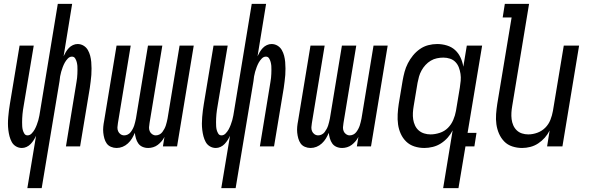

<svg xmlns="http://www.w3.org/2000/svg" viewBox="-20 -755 3040 990"><path d="M121 215 166 -55Q161 -44 154 -33Q147 -22 138 -12.5Q129 -3 117 2.5Q105 8 93 8Q76 8 62 -0.5Q48 -9 40.5 -23Q33 -37 29 -52.5Q25 -68 23 -84.5Q21 -101 21 -118Q21 -135 22.5 -151.5Q24 -168 26 -185Q28 -202 31 -219L81 -520H154L102 -209Q100 -198 98.5 -187.5Q97 -177 96 -166.5Q95 -156 94.5 -145.5Q94 -135 94 -125Q94 -115 94.5 -104.5Q95 -94 97.5 -84.5Q100 -75 105.5 -66Q111 -57 122 -57Q134 -57 143.5 -67Q153 -77 159 -88Q165 -99 169.5 -111Q174 -123 177.5 -135Q181 -147 183 -159Q185 -171 187 -183L278 -735H352L308 -465Q313 -476 319.5 -487Q326 -498 335 -507.5Q344 -517 356 -522.5Q368 -528 380 -528Q397 -528 411 -519.5Q425 -511 433 -497Q441 -483 445 -467.5Q449 -452 450.5 -435.5Q452 -419 452 -402Q452 -385 451 -368.5Q450 -352 447.5 -335Q445 -318 443 -301L393 0H320L371 -311Q373 -322 374.5 -332.5Q376 -343 377.5 -353.5Q379 -364 379 -374.5Q379 -385 379.5 -395Q380 -405 379 -415.5Q378 -426 375.5 -435.5Q373 -445 367.5 -454Q362 -463 351 -463Q339 -463 329.5 -453Q320 -443 314 -432Q308 -421 303.5 -409Q299 -397 295.5 -385Q292 -373 290 -361Q288 -349 287 -337L195 215Z M581 8Q566 8 552 2Q538 -4 530 -15.5Q522 -27 518 -41.5Q514 -56 512.5 -71Q511 -86 512.5 -101.5Q514 -117 517 -132L581 -520H654L588 -120Q586 -109 585.5 -98.5Q585 -88 589 -78.5Q593 -69 601.5 -63Q610 -57 621 -57Q630 -57 639 -61.5Q648 -66 654 -74Q660 -82 664.5 -90.5Q669 -99 672 -108Q675 -117 677 -126Q679 -135 681 -144L743 -520H817L751 -120Q749 -109 748.5 -98.5Q748 -88 752 -78.5Q756 -69 764.5 -63Q773 -57 783 -57Q793 -57 802 -61.5Q811 -66 817 -74Q823 -82 827.5 -90.5Q832 -99 835 -108Q838 -117 840 -126Q842 -135 844 -144L906 -520H979L893 0H820L828 -49Q822 -37 813 -26.5Q804 -16 793.5 -8Q783 0 770 4Q757 8 744 8Q728 8 714.5 2Q701 -4 693 -15.5Q685 -27 681 -41Q677 -55 675 -70Q669 -55 660.5 -41Q652 -27 639.5 -15.5Q627 -4 612 2Q597 8 581 8Z M1121 215 1166 -55Q1161 -44 1154 -33Q1147 -22 1138 -12.5Q1129 -3 1117 2.5Q1105 8 1093 8Q1076 8 1062 -0.5Q1048 -9 1040.5 -23Q1033 -37 1029 -52.5Q1025 -68 1023 -84.5Q1021 -101 1021 -118Q1021 -135 1022.5 -151.5Q1024 -168 1026 -185Q1028 -202 1031 -219L1081 -520H1154L1102 -209Q1100 -198 1098.5 -187.5Q1097 -177 1096 -166.5Q1095 -156 1094.5 -145.5Q1094 -135 1094 -125Q1094 -115 1094.5 -104.5Q1095 -94 1097.5 -84.5Q1100 -75 1105.5 -66Q1111 -57 1122 -57Q1134 -57 1143.5 -67Q1153 -77 1159 -88Q1165 -99 1169.5 -111Q1174 -123 1177.5 -135Q1181 -147 1183 -159Q1185 -171 1187 -183L1278 -735H1352L1308 -465Q1313 -476 1319.5 -487Q1326 -498 1335 -507.5Q1344 -517 1356 -522.5Q1368 -528 1380 -528Q1397 -528 1411 -519.5Q1425 -511 1433 -497Q1441 -483 1445 -467.5Q1449 -452 1450.5 -435.5Q1452 -419 1452 -402Q1452 -385 1451 -368.5Q1450 -352 1447.5 -335Q1445 -318 1443 -301L1393 0H1320L1371 -311Q1373 -322 1374.5 -332.5Q1376 -343 1377.5 -353.5Q1379 -364 1379 -374.5Q1379 -385 1379.5 -395Q1380 -405 1379 -415.5Q1378 -426 1375.5 -435.5Q1373 -445 1367.5 -454Q1362 -463 1351 -463Q1339 -463 1329.5 -453Q1320 -443 1314 -432Q1308 -421 1303.5 -409Q1299 -397 1295.5 -385Q1292 -373 1290 -361Q1288 -349 1287 -337L1195 215Z M1581 8Q1566 8 1552 2Q1538 -4 1530 -15.5Q1522 -27 1518 -41.5Q1514 -56 1512.5 -71Q1511 -86 1512.5 -101.5Q1514 -117 1517 -132L1581 -520H1654L1588 -120Q1586 -109 1585.5 -98.5Q1585 -88 1589 -78.5Q1593 -69 1601.5 -63Q1610 -57 1621 -57Q1630 -57 1639 -61.5Q1648 -66 1654 -74Q1660 -82 1664.5 -90.5Q1669 -99 1672 -108Q1675 -117 1677 -126Q1679 -135 1681 -144L1743 -520H1817L1751 -120Q1749 -109 1748.5 -98.5Q1748 -88 1752 -78.5Q1756 -69 1764.5 -63Q1773 -57 1783 -57Q1793 -57 1802 -61.5Q1811 -66 1817 -74Q1823 -82 1827.5 -90.5Q1832 -99 1835 -108Q1838 -117 1840 -126Q1842 -135 1844 -144L1906 -520H1979L1893 0H1820L1828 -49Q1822 -37 1813 -26.5Q1804 -16 1793.5 -8Q1783 0 1770 4Q1757 8 1744 8Q1728 8 1714.5 2Q1701 -4 1693 -15.5Q1685 -27 1681 -41Q1677 -55 1675 -70Q1669 -55 1660.5 -41Q1652 -27 1639.5 -15.5Q1627 -4 1612 2Q1597 8 1581 8Z M2200 -62Q2223 -62 2247.5 -70Q2272 -78 2289.5 -95.5Q2307 -113 2317 -136.5Q2327 -160 2331 -183L2351 -303Q2354 -321 2355.5 -339Q2357 -357 2354.5 -374Q2352 -391 2346 -407Q2340 -423 2328.5 -435Q2317 -447 2300.5 -452.5Q2284 -458 2266 -458Q2250 -458 2233 -454.5Q2216 -451 2201 -442Q2186 -433 2174 -420Q2162 -407 2153.5 -391.5Q2145 -376 2140.5 -360Q2136 -344 2133 -328L2113 -208Q2110 -191 2109 -173.5Q2108 -156 2110.5 -139.5Q2113 -123 2120 -108Q2127 -93 2139 -82.5Q2151 -72 2167 -67Q2183 -62 2200 -62ZM2265 215 2314 -83Q2304 -63 2288.5 -45.5Q2273 -28 2253.5 -15.5Q2234 -3 2211.5 2.5Q2189 8 2168 8Q2141 8 2116.5 0Q2092 -8 2074.5 -25Q2057 -42 2046.5 -65Q2036 -88 2032.5 -113.5Q2029 -139 2030.5 -166Q2032 -193 2036 -219L2056 -339Q2060 -362 2066 -384.5Q2072 -407 2083 -428.5Q2094 -450 2109.5 -469Q2125 -488 2145 -502Q2165 -516 2188 -522Q2211 -528 2234 -528Q2260 -528 2284.5 -520.5Q2309 -513 2326.5 -497Q2344 -481 2354.5 -458.5Q2365 -436 2369 -411L2387 -520H2466L2391 -70H2437L2426 0H2380L2344 215Z M2672 8Q2646 8 2621.5 0Q2597 -8 2580 -25.5Q2563 -43 2553 -66Q2543 -89 2539.5 -114.5Q2536 -140 2538 -166.5Q2540 -193 2544 -219L2618 -665H2572L2583 -735H2708L2621 -208Q2618 -191 2617 -174Q2616 -157 2618 -140.5Q2620 -124 2626.5 -109Q2633 -94 2644.5 -83Q2656 -72 2671.5 -67Q2687 -62 2704 -62Q2727 -62 2750.5 -70.5Q2774 -79 2791.5 -96.5Q2809 -114 2818 -137Q2827 -160 2831 -183L2887 -520H2966L2880 0H2801L2814 -82Q2804 -62 2789 -45Q2774 -28 2755 -15.5Q2736 -3 2714.5 2.5Q2693 8 2672 8Z"/></svg>

Font: Iosevka Oblique
Style: Regular
Weight: 400
Italic angle: -9°
Monospace: yes
Designer: Belleve Invis
Foundry: Belleve Invis
Version: Version 32.5.0; ttfautohint (v1.8.4)